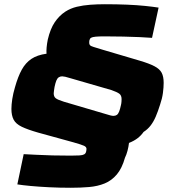

<svg xmlns="http://www.w3.org/2000/svg" viewBox="-20 -716 828 908"><path d="M315 172Q260 172 211.5 169.5Q163 167 125 163.5Q87 160 62 156L92 13Q116 14 151 16Q186 18 228.5 19Q271 20 315 20Q341 20 356 19Q371 18 378 14Q385 10 387 2Q388 -2 388.5 -5.5Q389 -9 389 -12Q389 -21 377.5 -26.5Q366 -32 327 -43L160 -89Q111 -103 83 -116.5Q55 -130 44.5 -150Q34 -170 34 -201Q34 -221 38 -247.5Q42 -274 51 -304Q65 -354 83 -386.5Q101 -419 128.5 -437.5Q156 -456 200 -462Q199 -475 200.5 -492Q202 -509 206 -529Q218 -580 239 -611Q260 -642 289 -661Q314 -677 343.5 -684Q373 -691 406.5 -693.5Q440 -696 476 -696Q532 -696 580 -694Q628 -692 666.5 -688Q705 -684 730 -680L699 -537Q676 -539 640.5 -540.5Q605 -542 563 -543Q521 -544 476 -544Q447 -544 432 -542.5Q417 -541 411 -537.5Q405 -534 403 -526Q402 -523 402 -519Q402 -515 402 -512Q402 -507 405.5 -502.5Q409 -498 422.5 -494Q436 -490 465 -481L641 -429Q685 -416 710 -403Q735 -390 744.5 -372Q754 -354 754 -324Q754 -303 750.5 -276.5Q747 -250 737 -221Q727 -189 716.5 -164.5Q706 -140 692 -122Q678 -104 659 -92Q648 -76 631.5 -63Q615 -50 590 -40Q588 -22 583 -3Q578 16 571 30Q557 80 532.5 109Q508 138 475 151.5Q442 165 401.5 168.5Q361 172 315 172ZM516 -168Q526 -168 532.5 -172.5Q539 -177 543.5 -188.5Q548 -200 552 -219Q554 -227 554.5 -235Q555 -243 555 -247Q555 -265 544 -273Q533 -281 507 -290L317 -345Q298 -351 288.5 -353Q279 -355 274 -355Q265 -355 258 -350.5Q251 -346 246.5 -335Q242 -324 238 -305Q237 -296 235.5 -288.5Q234 -281 234 -275Q234 -259 243.5 -251.5Q253 -244 282 -235L472 -179Q491 -173 501 -170.5Q511 -168 516 -168Z"/></svg>

Font: Saira Expanded ExtraBold
Style: Italic
Weight: 800
Width: 7
Italic angle: -12°
Designer: Hector Gatti with collaboration of the Omnibus-Type team
Foundry: Omnibus-Type
Version: Version 1.101